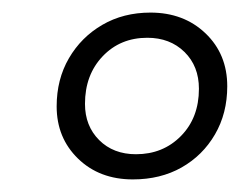

<svg xmlns="http://www.w3.org/2000/svg" viewBox="-20 -726 385 305"><path d="M191 -441Q138 -441 104 -474Q70 -507 70 -557Q70 -600 89.5 -633.5Q109 -667 142.5 -686.5Q176 -706 219 -706Q272 -706 306.5 -673Q341 -640 341 -589Q341 -546 321.5 -512.5Q302 -479 268.5 -460Q235 -441 191 -441ZM196 -481Q239 -481 267.5 -510Q296 -539 296 -585Q296 -621 273 -643.5Q250 -666 214 -666Q171 -666 143 -636.5Q115 -607 115 -561Q115 -526 137.5 -503.5Q160 -481 196 -481Z"/></svg>

Font: Asap Light
Style: Italic
Weight: 300
Italic angle: -6°
Designer: Pablo Cosgaya
Foundry: Omnibus-Type
Version: Version 3.001